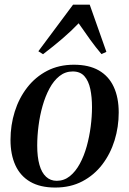

<svg xmlns="http://www.w3.org/2000/svg" viewBox="-20 -810 566 841"><path d="M303.5 -526.5Q369.5 -526.5 413 -501.5Q456.5 -476.5 478.2 -429.5Q500 -382.5 500 -317Q500 -254 481.8 -195Q463.5 -136 428 -89.5Q392.5 -43 340.8 -15.8Q289 11.5 222 11.5Q156 11.5 112.5 -13.8Q69 -39 47.5 -86Q26 -133 26 -197Q26 -261.5 44.5 -320.8Q63 -380 99 -426.5Q135 -473 186.5 -499.8Q238 -526.5 303.5 -526.5ZM298.5 -497Q266 -497 240.5 -476.8Q215 -456.5 196.8 -422.5Q178.5 -388.5 166.5 -346.2Q154.5 -304 148.8 -259Q143 -214 143 -172.5Q143 -122.5 152.8 -88Q162.5 -53.5 181.8 -35.8Q201 -18 228.5 -18Q260.5 -18 285.8 -38.2Q311 -58.5 329.5 -92.5Q348 -126.5 359.8 -168.8Q371.5 -211 377.2 -255.2Q383 -299.5 383 -340.5Q383 -385 375.5 -420.2Q368 -455.5 349.8 -476.2Q331.5 -497 298.5 -497ZM168.5 -572.5 148 -585.5 300 -789.5H373L446 -583L424.5 -573Q399.5 -602.5 375.2 -636Q351 -669.5 324.5 -708Q292 -674 253.5 -641Q215 -608 168.5 -572.5Z"/></svg>

Font: Merriweather 120pt Medium
Style: Italic
Weight: 500
Italic angle: -7.8°
Version: Version 2.101